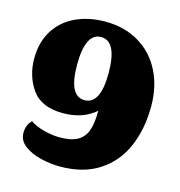

<svg xmlns="http://www.w3.org/2000/svg" viewBox="-105 -773 831 888"><g transform="rotate(15 310.5 -329.0)"><path d="M597 -356Q597 -247 560 -161.5Q523 -76 447.5 -27Q372 22 261 22Q217 22 170 11Q123 0 90.5 -24Q58 -48 58 -85Q58 -125 83 -147Q109 -129 148.5 -118.5Q188 -108 224 -108Q280 -108 310.5 -125.5Q341 -143 353.5 -178.5Q366 -214 366 -273Q305 -220 211 -220Q106 -220 61.5 -283.5Q17 -347 17 -430Q17 -508 52 -564.5Q87 -621 149.5 -650.5Q212 -680 292 -680Q384 -680 453.5 -638.5Q523 -597 560 -523.5Q597 -450 597 -356ZM216 -453Q216 -304 291 -304Q367 -304 367 -453Q367 -606 291 -606Q216 -606 216 -453Z"/></g></svg>

Font: Sansita ExtraBold
Style: Regular
Weight: 800
Designer: Pablo Cosgaya
Foundry: Omnibus-Type
Version: Version 1.006